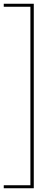

<svg xmlns="http://www.w3.org/2000/svg" viewBox="-21 -758 258 1023"><path d="M-1 245V229H141V-722H-1V-738H159V245Z"/></svg>

Font: Hanken Grotesk Thin
Style: Regular
Weight: 100
Designer: Alfredo Marco Pradil
Foundry: Hanken Design Co.
Version: Version 3.014